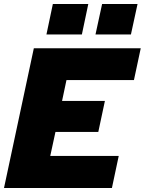

<svg xmlns="http://www.w3.org/2000/svg" viewBox="-20 -939 723 959"><path d="M0 0 149 -698H683L649 -539H312L290 -435H504L471 -280H257L231 -160H573L539 0ZM457 -767 490 -919H667L634 -767ZM212 -767 244 -919H421L389 -767Z"/></svg>

Font: Azeret Mono Thin ExtraBold
Style: Italic
Weight: 800
Italic angle: -12°
Version: Version 1.002